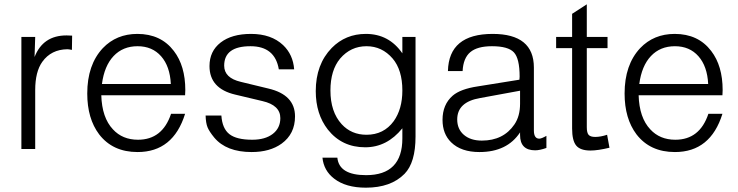

<svg xmlns="http://www.w3.org/2000/svg" viewBox="-20 -690 3415 889"><path d="M79 -519H143L140 -426Q179 -526 288 -526Q296 -526 314 -525L313 -459Q298 -462 292 -462Q217 -461 176 -404Q143 -358 143 -273V0H79Z M837 -249H449Q452 -145 503 -91Q547 -43 619 -43Q732 -43 772 -163H837Q782 14 617 14Q502 14 439 -68Q384 -141 384 -257Q384 -390 456 -467Q519 -533 616 -533Q725 -533 785 -454Q838 -385 838 -273Q838 -266 837 -249ZM771 -301Q767 -383 726 -429.5Q685 -476 617 -476Q549 -476 506 -430.5Q463 -385 452 -301Z M1342 -369H1271Q1253 -476 1140 -476Q1018 -476 1018 -386Q1018 -329 1095 -311L1223 -280Q1346 -251 1346 -151Q1346 -70 1284 -25Q1230 14 1145 14Q1028 14 972 -53Q949 -81 941 -100.5Q933 -120 932 -155H1005Q1009 -95 1042 -69Q1075 -43 1148 -43Q1208 -43 1243 -70Q1278 -97 1278 -143Q1278 -203 1195 -222L1069 -252Q950 -280 950 -384Q950 -453 1001.5 -493Q1053 -533 1142 -533Q1236 -533 1291 -481Q1337 -437 1342 -369Z M1843 -519H1904V-58Q1904 63 1853 115Q1790 179 1674 179Q1581 179 1527 137Q1479 100 1473 40H1542Q1550 121 1675 121Q1843 121 1843 -49V-96Q1772 -8 1671 -8Q1563 -8 1498 -90Q1442 -162 1442 -268Q1442 -392 1516 -468Q1580 -533 1674 -533Q1781 -533 1843 -443ZM1677 -476Q1604 -476 1555 -419Q1510 -365 1510 -271Q1510 -172 1562 -115Q1607 -66 1677 -66Q1757 -66 1803 -129Q1843 -185 1843 -271Q1843 -366 1798 -419Q1749 -476 1677 -476Z M2122 -361H2054Q2058 -533 2261 -533Q2452 -533 2452 -377V-86Q2452 -48 2477 -48Q2487 -48 2510 -61V-5Q2479 6 2458 6Q2388 6 2388 -65V-77Q2328 14 2200 14Q2115 14 2069 -31Q2029 -70 2029 -135Q2029 -206 2076 -247Q2112 -278 2192 -290L2385 -321Q2386 -328 2386 -335Q2386 -419 2359.5 -447.5Q2333 -476 2258 -476Q2190 -476 2157.5 -448.5Q2125 -421 2122 -361ZM2388 -270 2203 -236Q2097 -218 2097 -137Q2097 -92 2128 -65.5Q2159 -39 2211 -39Q2311 -39 2362 -114Q2388 -152 2388 -210Z M2793 -519V-467H2697V-101Q2697 -75 2705.5 -65.5Q2714 -56 2736 -56Q2761 -56 2791 -66L2802 -6Q2748 7 2714 7Q2667 7 2648 -16Q2629 -39 2629 -95V-467H2555V-519H2629V-626L2697 -670V-519Z M3325 -249H2937Q2940 -145 2991 -91Q3035 -43 3107 -43Q3220 -43 3260 -163H3325Q3270 14 3105 14Q2990 14 2927 -68Q2872 -141 2872 -257Q2872 -390 2944 -467Q3007 -533 3104 -533Q3213 -533 3273 -454Q3326 -385 3326 -273Q3326 -266 3325 -249ZM3259 -301Q3255 -383 3214 -429.5Q3173 -476 3105 -476Q3037 -476 2994 -430.5Q2951 -385 2940 -301Z"/></svg>

Font: Almarai Light
Style: Regular
Weight: 300
Designer: Boutros International 2019
Foundry: Created by Boutros International 2019
Version: Version 1.10